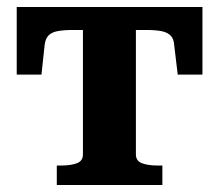

<svg xmlns="http://www.w3.org/2000/svg" viewBox="-20 -531 628 551"><path d="M294 -445V-511H561V-317H490L480 -401Q479 -419 470 -428.5Q461 -438 444 -441.5Q427 -445 398 -445ZM295 -445H190Q162 -445 144.5 -441.5Q127 -438 118.5 -428.5Q110 -419 108 -401L99 -317H28V-511H295ZM370 -88Q370 -69 387.5 -62.5Q405 -56 432 -56H446V0H143V-56H156Q183 -56 200.5 -62.5Q218 -69 218 -88V-511H370Z"/></svg>

Font: Roboto Serif 28pt SemiBold
Style: Regular
Weight: 600
Designer: Greg Gazdowicz
Foundry: Commercial Type
Version: Version 1.008